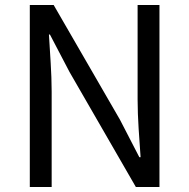

<svg xmlns="http://www.w3.org/2000/svg" viewBox="-20 -753 762 773"><path d="M100 0H188V-385C188 -462 181 -540 177 -614H181L260 -463L527 0H622V-733H534V-352C534 -276 541 -194 546 -120H541L463 -271L196 -733H100Z"/></svg>

Font: Squished Noto Sans CJK JP Regular
Style: Regular
Weight: 400
Designer: Ryoko NISHIZUKA (kana & ideographs); Paul D. Hunt (Latin, Greek & Cyrillic); Wenlong ZHANG (bopomofo); Sandoll Communica
Foundry: Adobe Systems Incorporated
Version: Version 1.004;PS 1.004;hotconv 1.0.82;makeotf.lib2.5.63406